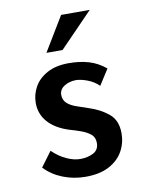

<svg xmlns="http://www.w3.org/2000/svg" viewBox="-75 -675 563 739"><g transform="rotate(-10 207.0 -306.0)"><path d="M200 9Q154 9 112 -7.5Q70 -24 41 -55L84 -113Q110 -88 138.5 -75Q167 -62 192 -62Q221 -62 243 -73.5Q265 -85 265 -112Q265 -134 250.5 -146Q236 -158 214 -166Q192 -174 167 -181Q115 -198 87.5 -229.5Q60 -261 60 -304Q60 -337 76.5 -366.5Q93 -396 127 -414.5Q161 -433 211 -433Q255 -433 290 -422.5Q325 -412 355 -387L316 -326Q298 -344 273.5 -353.5Q249 -363 229 -364Q202 -364 182 -351.5Q162 -339 162 -318Q162 -297 176 -284.5Q190 -272 212.5 -264.5Q235 -257 258 -249Q304 -234 334.5 -208Q365 -182 365 -132Q365 -94 347 -62Q329 -30 292.5 -10.5Q256 9 200 9ZM327 -621 197 -487H134L215 -621Z"/></g></svg>

Font: Reem Kufi
Style: Regular
Weight: 400
Designer: Khaled Hosny
Version: Version 1.6